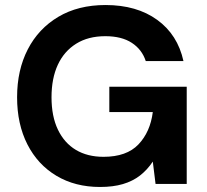

<svg xmlns="http://www.w3.org/2000/svg" viewBox="-20 -732 824 764"><path d="M378 12Q279 12 204.5 -32.5Q130 -77 89 -157.5Q48 -238 48 -345Q48 -453 90.5 -535.5Q133 -618 212 -665Q291 -712 400 -712Q524 -712 605.5 -653Q687 -594 710 -489H560Q545 -535 504.5 -561.5Q464 -588 399 -588Q331 -588 283 -558Q235 -528 210 -474Q185 -420 185 -345Q185 -269 210.5 -216Q236 -163 282 -135.5Q328 -108 392 -108Q484 -108 531 -157.5Q578 -207 588 -286H415V-387H723V0H599L588 -89Q566 -56 537 -33.5Q508 -11 469 0.5Q430 12 378 12Z"/></svg>

Font: DM Sans 10pt
Style: Bold
Weight: 700
Version: Version 4.004;gftools[0.9.30]